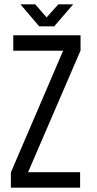

<svg xmlns="http://www.w3.org/2000/svg" viewBox="-20 -862 444 882"><path d="M142 -842 194 -782 248 -842H316L229 -741H160L74 -842ZM348 0H30V-70L270 -629H41V-700H350V-630L109 -71H348Z"/></svg>

Font: Bebas Neue Regular
Style: Regular
Weight: 400
Designer: Ryoichi Tsunekawa & LGV (GE)
Foundry: Free Software Foundation, Inc.
Version: Version 1.003 August 13, 2016